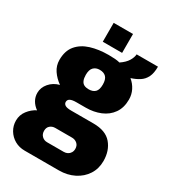

<svg xmlns="http://www.w3.org/2000/svg" viewBox="-221 -833 1026 1153"><g transform="rotate(30 291.5 -256.0)"><path d="M140 210Q101 210 70.5 192.5Q40 175 22 145Q4 115 4 79Q4 40 27.5 9.5Q51 -21 83 -37Q59 -54 45.5 -77.5Q32 -101 32 -129Q32 -166 58 -196.5Q84 -227 126 -238Q92 -262 70 -294.5Q48 -327 48 -367Q48 -430 80 -468Q112 -506 166.5 -523Q221 -540 290 -540Q315 -540 334 -538.5Q353 -537 368 -533Q402 -556 417 -581Q432 -606 433 -627H581Q581 -582 567.5 -554.5Q554 -527 529 -511Q504 -495 472 -485Q499 -463 514 -433Q529 -403 529 -369Q529 -312 502 -273.5Q475 -235 429 -216Q383 -197 328 -197H264Q234 -197 220.5 -189.5Q207 -182 207 -167Q207 -154 219 -146Q231 -138 262 -138H416Q501 -138 541 -91Q581 -44 581 28Q581 81 554.5 122Q528 163 481.5 186.5Q435 210 377 210ZM231 99H347Q361 99 372.5 93Q384 87 391 75.5Q398 64 398 49Q398 26 383 13Q368 0 347 0H231Q210 0 195.5 12.5Q181 25 181 48Q181 71 195.5 85Q210 99 231 99ZM288 -301Q317 -301 332.5 -316.5Q348 -332 348 -368Q348 -404 332.5 -420Q317 -436 288 -436Q262 -436 246 -420Q230 -404 230 -368Q230 -345 236.5 -329.5Q243 -314 256 -307.5Q269 -301 288 -301ZM219 -591V-722H353V-591Z"/></g></svg>

Font: Archivo SemiCondensed Black
Style: Regular
Weight: 900
Width: 4
Designer: Hector Gatti
Foundry: Omnibus-Type
Version: Version 2.001